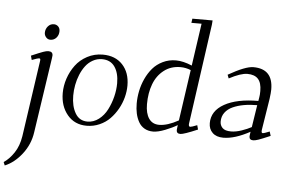

<svg xmlns="http://www.w3.org/2000/svg" viewBox="-89 -822 1815 1219"><g transform="rotate(5 818.0 -213.0)"><path d="M-25.9 282.2Q9.8 258.8 39.1 214.8Q68.4 170.9 78.1 108.9L147.9 -372.1Q149.9 -383.3 148.9 -388.2Q147.9 -393.1 143.1 -393.1Q130.9 -393.1 95.2 -378.9L87.9 -405.8Q142.6 -429.2 163.1 -436.5Q183.6 -443.8 195.8 -443.8Q224.1 -443.8 224.1 -418.9Q224.1 -415.5 222.2 -401.9L150.9 76.2Q140.1 154.3 91.6 216.6Q43 278.8 -17.1 303.2ZM163.1 -558.1Q163.1 -582 178.2 -599.6Q193.4 -617.2 215.8 -617.2Q231.9 -617.2 243.4 -606.2Q254.9 -595.2 254.9 -576.2Q254.9 -551.3 239.7 -534.2Q224.6 -517.1 201.2 -517.1Q185.1 -517.1 174.1 -529.8Q163.1 -542.5 163.1 -558.1Z M309.6 -187Q309.6 -233.9 325.2 -280.3Q340.8 -326.7 369.4 -365.2Q397.9 -403.8 443.4 -428Q488.8 -452.1 542.5 -452.1Q622.1 -452.1 668.5 -402.3Q714.8 -352.5 714.8 -270Q714.8 -233.4 704.8 -194.8Q694.8 -156.2 674.6 -120.1Q654.3 -84 626.7 -55.7Q599.1 -27.3 560.5 -10.3Q522 6.8 478.5 6.8Q401.9 6.8 355.7 -48.3Q309.6 -103.5 309.6 -187ZM377.4 -176.8Q377.4 -109.4 403.6 -64.7Q429.7 -20 481.4 -20Q520.5 -20 553.5 -45.2Q586.4 -70.3 606.4 -109.6Q626.5 -148.9 637.5 -193.1Q648.4 -237.3 648.4 -278.8Q648.4 -344.2 621.1 -383.5Q593.8 -422.9 539.6 -422.9Q508.3 -422.9 481.2 -407.7Q454.1 -392.6 435.3 -367.7Q416.5 -342.8 403.3 -310.8Q390.1 -278.8 383.8 -244.6Q377.4 -210.4 377.4 -176.8Z M783.2 -162.1Q783.2 -201.2 791.3 -241.2Q799.3 -281.2 817.1 -320.1Q835 -358.9 860.6 -388.9Q886.2 -418.9 924.6 -437.5Q962.9 -456.1 1008.3 -456.1Q1053.7 -456.1 1110.4 -432.1L1149.4 -702.1H1084.5L1088.4 -729H1217.3L1215.3 -702.1L1125.5 -64.9Q1122.6 -43.9 1134.3 -43.9Q1142.6 -43.9 1178.2 -58.1L1185.5 -30.8Q1097.2 6.8 1076.2 6.8Q1051.3 6.8 1051.3 -16.1Q1051.3 -19.5 1053.2 -33.2L1055.2 -47.9Q1025.9 -29.8 979.5 -11.5Q933.1 6.8 902.3 6.8Q870.6 6.8 846.9 -6.8Q823.2 -20.5 809.6 -44.9Q795.9 -69.3 789.6 -98.4Q783.2 -127.4 783.2 -162.1ZM848.6 -163.1Q848.6 -105 871.1 -72Q893.6 -39.1 936.5 -39.1Q989.3 -39.1 1059.6 -78.1L1106.4 -402.8Q1074.2 -416 1040.5 -416Q979.5 -416 935.3 -381.8Q891.1 -347.7 869.9 -291.3Q848.6 -234.9 848.6 -163.1Z M1256.3 -78.1Q1256.3 -156.2 1335.7 -200.7Q1415 -245.1 1551.3 -245.1L1555.2 -269Q1558.1 -283.7 1558.1 -309.1Q1558.1 -361.3 1535.6 -385.7Q1513.2 -410.2 1467.3 -410.2Q1425.3 -410.2 1351.1 -371.1L1342.3 -394Q1451.2 -456.1 1501.5 -456.1Q1626.5 -456.1 1626.5 -325.2Q1626.5 -304.7 1621.1 -264.2L1589.4 -64.9Q1586.4 -43.9 1596.2 -43.9Q1605.5 -43.9 1640.1 -58.1L1648.4 -30.8Q1595.7 -8.3 1574 -0.7Q1552.2 6.8 1540 6.8Q1515.1 6.8 1515.1 -16.1Q1515.1 -19.5 1517.1 -33.2L1519 -45.9Q1422.4 6.8 1349.1 6.8Q1305.2 6.8 1280.8 -16.8Q1256.3 -40.5 1256.3 -78.1ZM1324.2 -94.2Q1324.2 -70.3 1340.3 -53.7Q1356.4 -37.1 1395 -37.1Q1425.8 -37.1 1462.2 -49.6Q1498.5 -62 1524.4 -76.2L1546.4 -217.8Q1500.5 -217.8 1461.9 -210.9Q1423.3 -204.1 1391.8 -189.9Q1360.4 -175.8 1342.3 -151.4Q1324.2 -127 1324.2 -94.2Z"/></g></svg>

Font: Dehuti
Style: Italic
Weight: 400
Version: Version 1.2